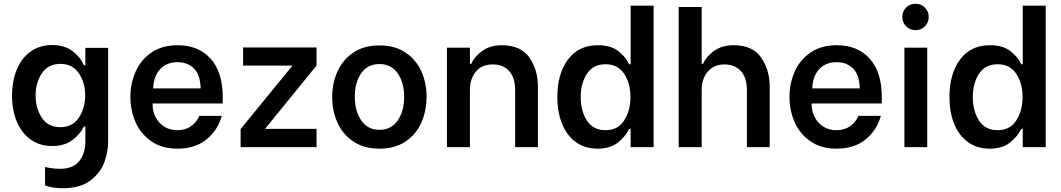

<svg xmlns="http://www.w3.org/2000/svg" viewBox="-20 -781 5632 1019"><path d="M219 203V105Q229 108 252 111.5Q275 115 296 115Q369 115 401 73.5Q433 32 433 -31V-109H425Q406 -69 364 -37.5Q322 -6 257 -6Q192 -6 144 -39.5Q96 -73 70 -133.5Q44 -194 44 -273Q44 -353 70 -414Q96 -475 144 -508.5Q192 -542 257 -542Q324 -542 366.5 -508.5Q409 -475 425 -435H433V-527H554V-31Q554 22 534.5 78Q515 134 461 176Q407 218 312 218Q258 218 219 203ZM432 -275Q432 -342 398.5 -392Q365 -442 301 -442Q236 -442 202.5 -392.5Q169 -343 169 -275Q169 -206 202 -156Q235 -106 301 -106Q365 -106 398.5 -156.5Q432 -207 432 -275Z M672 -266Q672 -338 699.5 -400.5Q727 -463 783.5 -502Q840 -541 923 -541Q1033 -541 1097.5 -470Q1162 -399 1162 -265V-232H790V-224Q790 -189 806.5 -158Q823 -127 852.5 -108.5Q882 -90 920 -90Q963 -90 993 -110.5Q1023 -131 1038 -166H1157Q1136 -90 1076 -41Q1016 8 922 8Q840 8 783.5 -31Q727 -70 699.5 -132.5Q672 -195 672 -266ZM1045 -312Q1043 -384 1009.5 -417.5Q976 -451 922 -451Q864 -451 829.5 -413.5Q795 -376 793 -312Z M1257 -96 1530 -430V-433H1270V-529H1660V-433L1388 -99V-97H1660V0H1257Z M1743 -266Q1743 -339 1771 -401.5Q1799 -464 1855.5 -502Q1912 -540 1994 -540Q2076 -540 2132.5 -502Q2189 -464 2216.5 -402Q2244 -340 2244 -267Q2244 -194 2216.5 -131Q2189 -68 2132.5 -30Q2076 8 1994 8Q1912 8 1855.5 -30Q1799 -68 1771 -130Q1743 -192 1743 -266ZM2125 -267Q2125 -342 2091 -391.5Q2057 -441 1994 -441Q1930 -441 1896.5 -391.5Q1863 -342 1863 -267Q1863 -192 1897 -142Q1931 -92 1994 -92Q2057 -92 2091 -142Q2125 -192 2125 -267Z M2352 -528H2474V-442H2481Q2500 -483 2541.5 -512Q2583 -541 2643 -541Q2745 -541 2790 -475Q2835 -409 2835 -322V0H2714V-303Q2714 -368 2682.5 -403.5Q2651 -439 2596 -439Q2537 -439 2505.5 -401Q2474 -363 2474 -303V0H2352Z M2938 -266Q2938 -390 2994.5 -465.5Q3051 -541 3153 -541Q3222 -541 3262 -509.5Q3302 -478 3319 -440H3327V-751H3449V0H3327V-97H3319Q3300 -57 3259.5 -24.5Q3219 8 3151 8Q3084 8 3036 -27Q2988 -62 2963 -124Q2938 -186 2938 -266ZM3326 -266Q3326 -339 3292.5 -389.5Q3259 -440 3194 -440Q3128 -440 3095 -389.5Q3062 -339 3062 -266Q3062 -192 3095 -141Q3128 -90 3194 -90Q3259 -90 3292.5 -141.5Q3326 -193 3326 -266Z M3582 -744H3704V-442H3711Q3730 -483 3771.5 -512Q3813 -541 3873 -541Q3975 -541 4020 -475Q4065 -409 4065 -322V0H3944V-303Q3944 -368 3912.5 -403.5Q3881 -439 3824 -439Q3770 -439 3737 -401.5Q3704 -364 3704 -303V0H3582Z M4170 -266Q4170 -338 4197.5 -400.5Q4225 -463 4281.5 -502Q4338 -541 4421 -541Q4531 -541 4595.5 -470Q4660 -399 4660 -265V-232H4288V-224Q4288 -189 4304.5 -158Q4321 -127 4350.5 -108.5Q4380 -90 4418 -90Q4461 -90 4491 -110.5Q4521 -131 4536 -166H4655Q4634 -90 4574 -41Q4514 8 4420 8Q4338 8 4281.5 -31Q4225 -70 4197.5 -132.5Q4170 -195 4170 -266ZM4543 -312Q4541 -384 4507.5 -417.5Q4474 -451 4420 -451Q4362 -451 4327.5 -413.5Q4293 -376 4291 -312Z M4780 -528H4901V0H4780ZM4769 -691Q4769 -721 4789 -741Q4809 -761 4839 -761Q4869 -761 4889 -740.5Q4909 -720 4909 -691Q4909 -662 4889 -641.5Q4869 -621 4839 -621Q4809 -621 4789 -641.5Q4769 -662 4769 -691Z M5019 -266Q5019 -390 5075.5 -465.5Q5132 -541 5234 -541Q5303 -541 5343 -509.5Q5383 -478 5400 -440H5408V-751H5530V0H5408V-97H5400Q5381 -57 5340.5 -24.5Q5300 8 5232 8Q5165 8 5117 -27Q5069 -62 5044 -124Q5019 -186 5019 -266ZM5407 -266Q5407 -339 5373.5 -389.5Q5340 -440 5275 -440Q5209 -440 5176 -389.5Q5143 -339 5143 -266Q5143 -192 5176 -141Q5209 -90 5275 -90Q5340 -90 5373.5 -141.5Q5407 -193 5407 -266Z"/></svg>

Font: Be Vietnam SemiBold
Style: Regular
Weight: 600
Designer: Gabriel Lam
Foundry: TypeRant
Version: Version 4.000